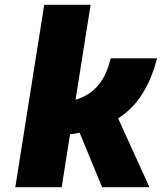

<svg xmlns="http://www.w3.org/2000/svg" viewBox="-20 -783 677 803"><path d="M44 0 165 -763H359L296 -366Q334 -377 363 -399.5Q392 -422 412 -457Q432 -492 443 -539H637Q617 -464 589.5 -414.5Q562 -365 532 -335Q502 -305 474 -288L605 0H407L313 -228Q304 -226 292.5 -224Q281 -222 273 -222L238 0Z"/></svg>

Font: Exo Thin Black
Style: Italic
Weight: 900
Italic angle: -9°
Version: Version 2.000